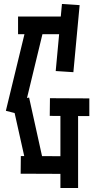

<svg xmlns="http://www.w3.org/2000/svg" viewBox="-20 -884 479 976"><path d="M294.9 -863.8 384.8 -857.9 353 -517.1 263.2 -522.9ZM117.2 -27.8 41 -369.1 127.9 -388.2 203.1 -47.9ZM71.8 -799.8H313V-710H71.8ZM9.8 -320.8 119.1 -771 205.1 -749 96.2 -298.8ZM233.9 -384.8 434.1 -383.8V-293.9L232.9 -294.9ZM287.1 71.8V-339.8H377V71.8ZM85.9 -90.8 330.1 -89.8V0L85 -1Z"/></svg>

Font: Opir
Style: Regular
Weight: 400
Designer: Maksym Kobuzan
Version: Version 1.000;FEAKit 1.0